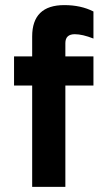

<svg xmlns="http://www.w3.org/2000/svg" viewBox="-20 -732 401 752"><path d="M106 0V-397H35V-511H106V-589Q106 -712 232 -712Q297 -712 346 -687V-581Q303 -598 273 -598Q236 -598 236 -563V-511H346V-397H236V0Z"/></svg>

Font: ReCut ExtraBold
Style: Regular
Weight: 800
Designer: Giant Group (for alternate capitals set)
Version: Version 2.002;FEAKit 1.0